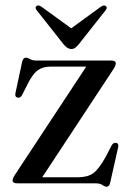

<svg xmlns="http://www.w3.org/2000/svg" viewBox="-20 -677 477 709"><path d="M398.5 -421 136 -22.5H268.5Q303 -22.5 323.8 -37Q344.5 -51.5 371 -99L392.5 -140.5Q399 -151 408.5 -149.5Q419 -148 416.5 -134L387 -3Q383.5 12.5 374 12.5Q367 12.5 358.2 6.2Q349.5 0 333 0H44Q26.5 0 26.5 -10.5Q26.5 -18.5 35.5 -32L298.5 -431H166Q137.5 -431 118.5 -416.8Q99.5 -402.5 80 -362.5L61.5 -326Q55.5 -314.5 45.5 -316.5Q34 -318.5 37 -333L61.5 -447.5Q65 -464 75.5 -464Q82.5 -464 90.8 -458.8Q99 -453.5 114.5 -453.5H390Q407.5 -453.5 407.5 -443Q407.5 -435 398.5 -421ZM270 -512.5Q263 -504.5 257.2 -500.2Q251.5 -496 243 -496Q229.5 -496 215.5 -512.5L116 -638.5Q107.5 -649 114.5 -654.5Q121.5 -660 132.5 -652.5L243 -572.5L353 -652.5Q364 -660 371 -654.5Q378 -649 369.5 -638.5Z"/></svg>

Font: Fraunces 72pt S000
Style: Regular
Weight: 400
Version: Version 1.000; ttfautohint (v1.8.3)